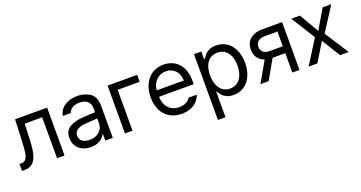

<svg xmlns="http://www.w3.org/2000/svg" viewBox="-41 -1169 3758 2000"><g transform="rotate(-20 1838.5 -169.0)"><path d="M20.5 -77.1H39.1Q71.8 -77.1 89.1 -95.2Q106.4 -113.3 115 -159.2Q123.5 -205.1 127 -295.9L136.7 -530.3H492.2V0H409.2V-453.1H215.8L208 -264.6Q204.1 -172.9 188.5 -115.7Q172.9 -58.6 139.6 -29.3Q106.4 0 48.8 0H20.5Z M800.8 -306.6Q834 -309.1 875.2 -311.3Q916.5 -313.5 944.3 -314.5V-357.4Q944.3 -408.7 913.8 -436.3Q883.3 -463.9 824.2 -463.9Q775.9 -463.9 745.1 -444.1Q714.4 -424.3 705.1 -392.6H617.2Q622.6 -435.1 650.4 -467.8Q678.2 -500.5 724.4 -518.8Q770.5 -537.1 828.1 -537.1Q904.3 -537.1 965.8 -498.3Q1027.3 -459.5 1027.3 -349.6V0H944.3V-72.3H940.4Q930.7 -51.8 910.4 -32.5Q890.1 -13.2 857.7 -0.2Q825.2 12.7 782.2 12.7Q731.4 12.7 690.4 -6.8Q649.4 -26.4 625.5 -63.2Q601.6 -100.1 601.6 -150.4Q601.6 -232.9 658 -266.6Q714.4 -300.3 800.8 -306.6ZM796.9 -62.5Q842.3 -62.5 875.7 -80.6Q909.2 -98.6 926.8 -128.4Q944.3 -158.2 944.3 -192.4V-245.6L810.5 -236.3Q751 -232.4 718.3 -210.4Q685.5 -188.5 685.5 -146.5Q685.5 -106 716.1 -84.2Q746.6 -62.5 796.9 -62.5Z M1490.2 -453.1H1246.1V0H1162.1V-530.3H1490.2Z M1542 -260.7Q1542 -341.8 1572 -404.5Q1602.1 -467.3 1656.5 -502.2Q1710.9 -537.1 1782.2 -537.1Q1842.3 -537.1 1894 -510.5Q1945.8 -483.9 1978.3 -424.6Q2010.7 -365.2 2010.7 -272.5V-237.3H1626Q1627.9 -182.1 1648.9 -143.1Q1669.9 -104 1706.3 -83.7Q1742.7 -63.5 1790 -63.5Q1835 -63.5 1866 -80.3Q1897 -97.2 1913.1 -124H2002.9Q1990.2 -84 1960.7 -53.5Q1931.2 -22.9 1887.5 -6.1Q1843.8 10.7 1790 10.7Q1714.4 10.7 1658.2 -22.9Q1602.1 -56.6 1572 -118.2Q1542 -179.7 1542 -260.7ZM1925.8 -308.6Q1925.8 -353 1908 -387.9Q1890.1 -422.9 1857.4 -442.9Q1824.7 -462.9 1782.2 -462.9Q1737.8 -462.9 1703.4 -441.9Q1668.9 -420.9 1649.2 -385.5Q1629.4 -350.1 1626.5 -308.6Z M2120.1 -530.3H2201.2V-446.3H2210.9Q2226.6 -471.7 2241.2 -489Q2255.9 -506.3 2286.6 -521.7Q2317.4 -537.1 2364.3 -537.1Q2430.7 -537.1 2481.7 -503.7Q2532.7 -470.2 2561.3 -408.2Q2589.8 -346.2 2589.8 -263.7Q2589.8 -181.2 2561.3 -118.9Q2532.7 -56.6 2481.7 -22.9Q2430.7 10.7 2365.2 10.7Q2318.8 10.7 2287.8 -4.6Q2256.8 -20 2241.2 -38.3Q2225.6 -56.6 2210.9 -81.1H2204.1V199.2H2120.1ZM2353.5 -64.5Q2402.3 -64.5 2436.8 -90.6Q2471.2 -116.7 2488.5 -162.4Q2505.9 -208 2505.9 -265.6Q2505.9 -321.8 2488.5 -366.2Q2471.2 -410.6 2437 -436.3Q2402.8 -461.9 2353.5 -461.9Q2304.7 -461.9 2270.8 -437.5Q2236.8 -413.1 2219.5 -368.9Q2202.1 -324.7 2202.1 -265.6Q2202.1 -205.6 2219.7 -160.2Q2237.3 -114.7 2271.5 -89.6Q2305.7 -64.5 2353.5 -64.5Z M3017.6 -214.8H2877L2754.9 0H2664.1L2793 -226.6Q2744.6 -242.7 2718.5 -280.3Q2692.4 -317.9 2692.4 -372.1Q2692.4 -420.9 2714.6 -456.5Q2736.8 -492.2 2778.8 -511.2Q2820.8 -530.3 2877.9 -530.3H3096.7V0H3017.6ZM2869.1 -291H3017.6V-454.1H2877.9Q2830.6 -454.1 2803.5 -432.1Q2776.4 -410.2 2776.4 -372.1Q2776.4 -334.5 2801 -312.7Q2825.7 -291 2869.1 -291Z M3419.9 -314.5 3545.9 -530.3H3642.6L3471.7 -265.6L3642.6 0H3546.9L3419.9 -205.1L3294.9 0H3198.2L3365.2 -265.6L3198.2 -530.3H3294.9Z"/></g></svg>

Font: Pretendard GOV
Style: Regular
Weight: 400
Designer: Base glyphs from Inter by Rasmus Andersson; Hangeul glyphs from Noto Sans CJK(Source Han Sans) by Jang Soo-young and Kan
Foundry: Kil Hyung-jin
Version: Version 1.309